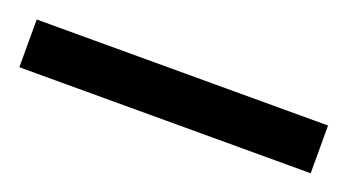

<svg xmlns="http://www.w3.org/2000/svg" viewBox="-27 -5 464 257"><g transform="rotate(20 205.5 124.0)"><path d="M-2 90H413V158H-2Z"/></g></svg>

Font: lkannada85
Style: Book
Weight: 400
Designer: Jelle Bosma - Monotype Design Team
Foundry: Monotype Imaging Inc.
Version: Version 2.003